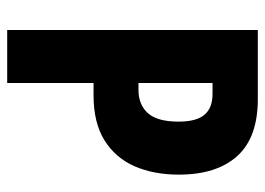

<svg xmlns="http://www.w3.org/2000/svg" viewBox="-124 -724 754 547"><g transform="rotate(90 253.5 -450.0)"><path d="M262 -807Q371 -807 424 -748.5Q477 -690 477 -582Q477 -510 453 -455.5Q429 -401 379 -370Q329 -339 251 -339H216V-93H65V-807ZM247 -678H216V-467H235Q278 -467 302 -494Q326 -521 326 -581Q326 -632 306.5 -655Q287 -678 247 -678Z"/></g></svg>

Font: Noto Sans Kannada UI ExtraCondensed ExtraBold
Style: Regular
Weight: 800
Width: 2
Designer: Jelle Bosma - Monotype Design Team
Foundry: Monotype Imaging Inc.
Version: Version 2.005; ttfautohint (v1.8.4.7-5d5b)